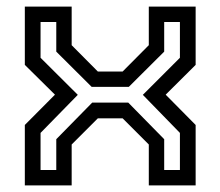

<svg xmlns="http://www.w3.org/2000/svg" viewBox="-20 -560 666 580"><path d="M55 0V-182.5L146 -274L55 -364V-540H196.5V-423.5L275.5 -344H350.5L429.5 -423.5V-540H571V-364L480.5 -274L571 -182.5V0H429.5V-123.5L350.5 -202.5H275.5L196.5 -123.5V0ZM102.5 -46.5H150V-139.5L258.5 -250H367.5L476 -139.5V-46.5H523.5V-158.5L411.5 -273.5L523.5 -385.5V-493.5H476V-404L369 -297.5H257L150 -404V-493.5H102.5V-385.5L215 -273.5L102.5 -158.5Z"/></svg>

Font: Tourney Thin Medium
Style: Regular
Weight: 500
Version: Version 1.015